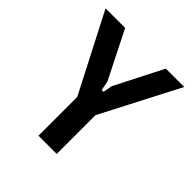

<svg xmlns="http://www.w3.org/2000/svg" viewBox="-209 -959 1117 1117"><g transform="rotate(45 350.0 -400.0)"><path d="M189 -800 337 -506 348 -448H363L374 -506L524 -800H675L426 -319V0H276V-319L28 -800Z"/></g></svg>

Font: Martian Mono SemiExpanded SemiBold
Style: Regular
Weight: 600
Monospace: yes
Version: Version 0.930